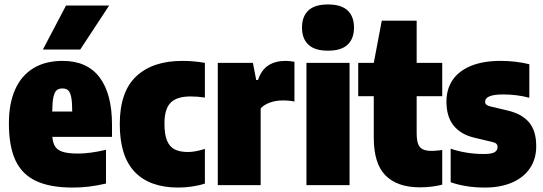

<svg xmlns="http://www.w3.org/2000/svg" viewBox="-20 -833 2442 864"><path d="M484 -217H215.5Q218 -188 229.2 -172Q240.5 -156 264.8 -149Q289 -142 332 -142Q385.5 -142 457 -159V-7Q415 2.5 380 6.8Q345 11 307 11Q204.5 11 141.5 -19Q78.5 -49 49.2 -112.2Q20 -175.5 20 -278Q20 -366.5 47.8 -429.5Q75.5 -492.5 129.8 -525.8Q184 -559 262 -559Q372 -559 428 -485Q484 -411 484 -272ZM215 -331H305Q305 -373 300.5 -395.5Q296 -418 286.8 -426.5Q277.5 -435 261 -435Q244 -435 234.5 -426.5Q225 -418 220.2 -395.5Q215.5 -373 215 -331ZM173 -610 277 -808H471L341 -610Z M519 -274Q519 -420 593 -489.5Q667 -559 800 -559Q854 -559 902 -550V-394Q868.5 -399 838 -399Q775.5 -399 747.8 -370.8Q720 -342.5 720 -277Q720 -228.5 731.5 -200.5Q743 -172.5 766 -160.8Q789 -149 826 -149Q858.5 -149 902 -163V-7Q875 2 843.5 6.5Q812 11 782 11Q653.5 11 586.2 -59.5Q519 -130 519 -274Z M960 -550H1118L1133 -473H1141Q1156.5 -519 1188 -539Q1219.5 -559 1264 -559Q1283 -559 1305 -555V-376Q1284 -381 1251 -381Q1220.5 -381 1193.5 -371Q1166.5 -361 1153 -345V0H960Z M1359 0V-550H1553V0ZM1339 -709Q1339 -759 1367.8 -786Q1396.5 -813 1456 -813Q1515.5 -813 1544.2 -786Q1573 -759 1573 -709Q1573 -659 1544.2 -632Q1515.5 -605 1456 -605Q1396.5 -605 1367.8 -632Q1339 -659 1339 -709Z M1855 -400V-235Q1855 -203.5 1861.2 -186.2Q1867.5 -169 1882 -161.5Q1896.5 -154 1923 -154Q1936.5 -154 1958 -156.5L1970 -158V-2Q1949 3.5 1922.2 6.8Q1895.5 10 1870 10Q1767.5 10 1714.8 -43.5Q1662 -97 1662 -213V-400H1592V-550H1662L1698 -740H1855V-550H1970V-400Z M2008 -13V-164Q2077 -140 2158 -140Q2192 -140 2205.5 -148Q2219 -156 2219 -171Q2219 -180.5 2213.8 -185.8Q2208.5 -191 2196 -194L2116 -213Q2055 -227 2022 -267Q1989 -307 1989 -376Q1989 -432 2016.8 -473Q2044.5 -514 2099.2 -536.5Q2154 -559 2233 -559Q2300.5 -559 2362 -544V-393Q2306.5 -408 2244 -408Q2163 -408 2163 -375Q2163 -366.5 2168.8 -361.8Q2174.5 -357 2187 -354L2267 -335Q2329 -320 2361 -282.2Q2393 -244.5 2393 -175Q2393 -118 2364.8 -76Q2336.5 -34 2284.2 -11.5Q2232 11 2162 11Q2076 11 2008 -13Z"/></svg>

Font: Encode Sans Condensed Black
Style: Regular
Weight: 900
Width: 3
Designer: Multiple Designers
Foundry: Impallari Type
Version: Version 2.000